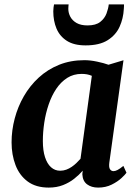

<svg xmlns="http://www.w3.org/2000/svg" viewBox="-20 -841 620 871"><path d="M475.9 -103.1Q473.2 -81.8 479.1 -73.2Q485 -64.6 494.9 -64.6Q502.8 -64.6 513.2 -69.9Q523.5 -75.2 539.7 -88.4L553.7 -57.5Q548.7 -49.7 531.3 -33.4Q513.9 -17.1 486.8 -3.6Q459.7 10 425.1 10Q394.9 10 375 -4.8Q355.1 -19.6 353.5 -50.7L355.3 -66.7Q339 -47.8 316.7 -30.2Q294.4 -12.5 265.8 -1.3Q237.2 10 201.1 10Q142.8 10 105.4 -17.8Q68 -45.6 50.3 -92.4Q32.5 -139.1 32.5 -195.4Q32.5 -249.6 46.7 -303.2Q60.8 -356.9 88.2 -404.5Q115.7 -452.2 155.8 -489.1Q195.9 -525.9 247.9 -547Q300 -568 363 -568Q389.5 -568 420.2 -561.5Q450.8 -555.1 472.2 -547.3L540.2 -567.7ZM396.6 -497Q386.1 -501.7 374.4 -503.8Q362.7 -505.8 350.6 -505.8Q313.6 -505.8 284.9 -487.6Q256.3 -469.3 235.3 -438.2Q214.4 -407 200.9 -367.4Q187.3 -327.8 180.9 -285Q174.4 -242.2 174.4 -201.1Q174.4 -158.3 184.2 -128.1Q194 -97.9 211.6 -82.2Q229.3 -66.5 252.9 -66.5Q267.7 -66.5 280.8 -71.4Q293.9 -76.2 305.4 -84.2Q317 -92.1 326.9 -101.7Q336.9 -111.2 345.2 -120.7ZM368.2 -635.1Q315.7 -635.1 283.4 -655.7Q251.2 -676.3 236.4 -711.2Q221.7 -746.2 221.7 -789.5Q221.7 -798.9 222.9 -807.3Q224 -815.7 225.1 -820.9H291.3Q290.9 -816.4 290.4 -811.4Q289.9 -806.4 289.9 -801Q289.9 -782.5 299 -765.1Q308.2 -747.7 327.4 -736.7Q346.7 -725.7 377.2 -725.7Q414.7 -725.7 434.7 -741.6Q454.7 -757.4 463.1 -779.7Q471.4 -802 473.4 -820.9H542.6Q542.6 -816.7 542.4 -811.5Q542.3 -806.3 541.7 -800.3Q539.5 -757.4 522.5 -719.6Q505.4 -681.9 468.2 -658.5Q430.9 -635.1 368.2 -635.1Z"/></svg>

Font: Merriweather Light
Style: Italic
Weight: 300
Italic angle: -7.8°
Designer: Eben Sorkin
Foundry: Eben Sorkin
Version: Version 2.101